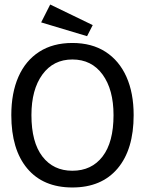

<svg xmlns="http://www.w3.org/2000/svg" viewBox="-20 -818 640 849"><path d="M300 11Q171 11 100.5 -73Q30 -157 30 -309Q30 -407 61.5 -478.5Q93 -550 153.5 -589Q214 -628 300 -628Q386 -628 446.5 -589Q507 -550 539 -478.5Q571 -407 571 -309Q571 -157 500 -73Q429 11 300 11ZM300 -63Q385 -63 433.5 -126Q482 -189 482 -309Q482 -422 433.5 -488.5Q385 -555 300 -555Q216 -555 167.5 -488.5Q119 -422 119 -309Q119 -189 167.5 -126Q216 -63 300 -63ZM365 -658 162 -719 202 -798 390 -707Z"/></svg>

Font: Inconsolata Expanded Medium
Style: Regular
Weight: 500
Width: 7
Monospace: yes
Designer: Raph Levien, Cyreal, Brenton Simpson
Foundry: Raph Levien, Cyreal, Google
Version: Version 3.001; ttfautohint (v1.8.2.53-6de2)